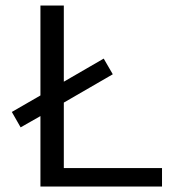

<svg xmlns="http://www.w3.org/2000/svg" viewBox="-20 -678 625 698"><path d="M212 -67H569V0H127V-256L55 -215L23 -271L127 -331V-658H212V-381L357 -465L390 -408L212 -305Z"/></svg>

Font: EauTestInfant Medium
Style: Regular
Weight: 500
Designer: Christian Thalmann (Catharsis Fonts)
Version: Version 0.001;PS 000.001;hotconv 1.0.88;makeotf.lib2.5.64775